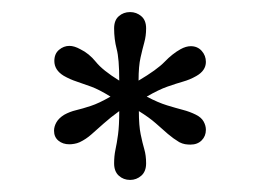

<svg xmlns="http://www.w3.org/2000/svg" viewBox="-20 -739 446 318"><path d="M195.5 -441Q184.5 -441 176.8 -448Q169 -455 169 -468.5Q169 -480.5 171.2 -491Q173.5 -501.5 175.5 -516.2Q177.5 -531 177.5 -555Q163 -544.5 151.8 -534.5Q140.5 -524.5 131.5 -516.5Q122.5 -508.5 112 -503.5Q107.5 -501.5 103 -500.8Q98.5 -500 95 -500Q84 -500 76.8 -506Q69.5 -512 69.5 -522.5Q69.5 -529.5 73.5 -536.5Q77.5 -543.5 86.5 -549Q95.5 -554 106 -556.5Q116.5 -559 130.2 -563.5Q144 -568 163 -579Q144.5 -590.5 131 -595.5Q117.5 -600.5 106.8 -604Q96 -607.5 85.5 -613.5Q70 -623 70 -638Q70 -650 77.8 -656.5Q85.5 -663 95 -663Q103 -663 113 -657.5Q127.5 -650.5 138.8 -636.5Q150 -622.5 177.5 -605.5Q177.5 -642 173.2 -658Q169 -674 169 -692Q169 -705.5 176.8 -712.2Q184.5 -719 195.5 -719Q206 -719 214 -712.2Q222 -705.5 222 -692Q222 -679.5 219 -668.8Q216 -658 212.8 -643.8Q209.5 -629.5 209.5 -605.5Q240 -623.5 252.8 -636.8Q265.5 -650 279 -657.5Q288 -662.5 296 -662.5Q307 -662.5 314 -654.8Q321 -647 321 -636.5Q321 -622 305 -613Q294.5 -607 283 -603.8Q271.5 -600.5 257.2 -595.5Q243 -590.5 223 -579Q242 -569 256.8 -564.5Q271.5 -560 283 -557Q294.5 -554 304.5 -549Q313.5 -544.5 317.2 -537.8Q321 -531 321 -524Q321 -513.5 314 -506.5Q307 -499.5 295.5 -499.5Q291 -499.5 286.5 -500.2Q282 -501 277 -503.5Q267 -509.5 258 -517.2Q249 -525 238 -534.8Q227 -544.5 210 -555Q210 -531 213 -516.5Q216 -502 219 -491.8Q222 -481.5 222 -468.5Q222 -455 214 -448Q206 -441 195.5 -441Z"/></svg>

Font: Imbue Thin 10pt SemiBold
Style: Regular
Weight: 600
Version: Version 1.102